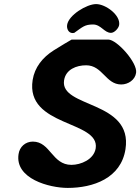

<svg xmlns="http://www.w3.org/2000/svg" viewBox="-20 -914 687 941"><path d="M71 -159C52 -38 222 7 312 7C436 7 573 -40 595 -183C632 -423 273 -384 294 -520C302 -574 355 -594 402 -594C483 -594 498 -500 574 -500C608 -500 642 -522 647 -557C655 -606 553 -720 511 -720H331C330 -720 268 -683 243 -667C188 -632 150 -584 140 -522C104 -291 470 -325 449 -187C440 -132 376 -106 330 -106C235 -106 227 -220 141 -220C104 -220 76 -194 71 -159ZM309 -792C306 -773 316 -752 336 -752C337 -752 343 -753 344 -753C385 -782 395 -794 436 -794C475 -794 491 -753 524 -753C541 -753 562 -776 564 -792C571 -840 498 -894 451 -894C405 -894 316 -840 309 -792Z"/></svg>

Font: Asimov Print
Style: Regular
Weight: 500
Designer: Google
Version: Version 2.000980: 2014